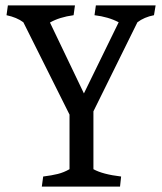

<svg xmlns="http://www.w3.org/2000/svg" viewBox="-20 -687 597 707"><path d="M236 -64V-265L66 -605Q42 -623 4 -631L9 -667H256L251 -631Q199 -624 164 -604L289 -343L417 -605Q379 -625 328 -631L333 -667H553L547 -631Q511 -624 486 -605L324 -277V-64Q358 -45 426 -37L422 0H134L139 -37Q171 -41 193 -46.5Q215 -52 236 -64Z"/></svg>

Font: Caladea
Style: Regular
Weight: 400
Designer: Carolina Giovagnoli and Andres Torresi
Foundry: Carolina Giovagnoli & Andres Torresi
Version: Version 1.001